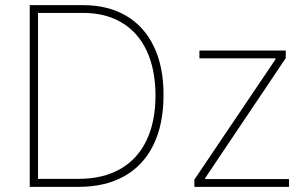

<svg xmlns="http://www.w3.org/2000/svg" viewBox="-20 -727 1193 747"><path d="M95.7 0V-707H302.7Q400.9 -707 471.4 -665.3Q542 -623.5 579.3 -544.7Q616.7 -465.8 616.2 -356.4Q616.2 -244.1 577.4 -164.1Q538.6 -84 464.4 -42Q390.1 0 286.1 0ZM286.1 -31.2Q381.3 -31.2 448.5 -69.8Q515.6 -108.4 550.3 -181.4Q585 -254.4 585 -356.4Q584.5 -456.5 551.3 -528.3Q518.1 -600.1 454.8 -638.4Q391.6 -676.8 302.7 -676.8H127.9V-31.2ZM736.3 -28.3 1051.8 -496.1V-500H755.9V-530.3H1091.8V-501L778.3 -34.2V-30.3H1104.5V0H736.3Z"/></svg>

Font: Pretendard Thin
Style: Regular
Weight: 100
Designer: Base glyphs from Inter by Rasmus Andersson; Hangeul glyphs from Noto Sans CJK(Source Han Sans) by Jang Soo-young and Kan
Foundry: Kil Hyung-jin
Version: Version 1.309